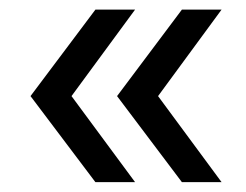

<svg xmlns="http://www.w3.org/2000/svg" viewBox="-20 -440 503 392"><path d="M42.3 -243.8 174.8 -68.1H255.8L126 -243.8L255.8 -420.4H174.8ZM219 -243.8 351.4 -68.1H432.4L302.7 -243.8L432.4 -420.4H351.4Z"/></svg>

Font: Montserrat Ace
Style: Regular
Weight: 500
Designer: Julieta Ulanovsky
Foundry: Julieta Ulanovsky
Version: Version 1